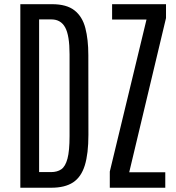

<svg xmlns="http://www.w3.org/2000/svg" viewBox="-20 -879 823 899"><path d="M75.2 0V-859.4H223.6Q292 -859.4 328.9 -830.3Q365.7 -801.3 379.6 -747.8Q393.6 -694.3 393.6 -620.6L394 -247.6Q394 -159.7 377.2 -105Q360.4 -50.3 322.3 -25.1Q284.2 0 220.2 0ZM163.1 -73.2H218.8Q248 -73.2 267.1 -86.4Q286.1 -99.6 295.9 -136Q305.7 -172.4 305.7 -242.2V-625.5Q305.7 -712.9 285.2 -750.5Q264.6 -788.1 220.7 -788.1H163.1ZM494.1 0V-75.7L666 -787.6H504.9V-859.4H757.3V-794.4L585 -72.3H753.9V0Z"/></svg>

Font: AntonioLight
Style: Regular
Weight: 300
Designer: Vernon Adams
Foundry: Vernon Adams
Version: Version 1.002